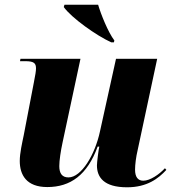

<svg xmlns="http://www.w3.org/2000/svg" viewBox="-20 -786 742 816"><path d="M453 -606H464L466 -614C439 -650 409 -725 397 -766H254L251 -756C284 -710 389 -635 453 -606ZM520 10C605 10 653 -27 687 -64L681 -71C657 -45 618 -18 589 -18C566 -18 554 -34 554 -65C554 -86 558 -119 565 -148L648 -536H473L405 -228C384 -129 326 -32 271 -32C244 -32 232 -49 232 -80C232 -104 238 -144 246 -181L322 -536H67L65 -526H87C125 -526 133 -517 133 -495C133 -484 130 -466 124 -436L81 -212C74 -178 64 -135 64 -102C64 -43 92 9 181 9C279 9 351 -42 395 -163H402C399 -151 392 -96 392 -83C392 -33 421 10 520 10Z"/></svg>

Font: Noto Serif Display ExtraBold
Style: Italic
Weight: 800
Italic angle: -12°
Designer: Monotype Design Team
Foundry: Monotype Imaging Inc.
Version: Version 2.009